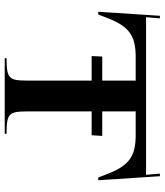

<svg xmlns="http://www.w3.org/2000/svg" viewBox="38 -737 699 815"><g transform="rotate(90 387.5 -329.5)"><path d="M30 -397H41.5L57 -437C93.3 -530.6 133.8 -556 223.5 -556H322V-414H220L218 -369H322V-95C322 -16.7 312.5 -8 227 -8V0H548V-8C462.5 -8 453 -16.7 453 -95V-369H554L557 -414H453V-556H551.5C641.2 -556 681.7 -530.6 718 -437L733.5 -397H745L728 -659L717 -658.4L722 -600H53L58 -658.4L47 -659Z"/></g></svg>

Font: Prida01
Style: Black
Weight: 900
Designer: gluk
Foundry: gluk
Version: Version 00.072